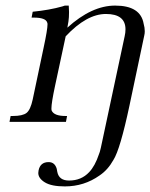

<svg xmlns="http://www.w3.org/2000/svg" viewBox="-20 -436 538 687"><path d="M426 -306Q429 -319 429 -331Q429 -386 359 -386Q290 -386 215 -306L177 -129Q164 -68 164 -48Q164 -42 165 -40Q174 -21 214 -21H220L216 0H14L18 -21H26Q61 -21 75 -32Q89 -43 97 -80L136 -265Q150 -330 150 -349Q150 -353 149 -355Q144 -373 101 -373H93L97 -394Q157 -400 203 -413L212 -416H226Q227 -405 227 -393Q227 -387 226.5 -374.5Q226 -362 221 -337Q308 -416 392 -416Q483 -416 494 -351Q498 -337 498 -324Q498 -316 496 -308L443 -57Q410 98 386 136Q366 172 336 192Q281 231 212 231Q164 231 140.5 216.5Q117 202 117 183Q117 179 118 174Q124 144 154 144Q176 144 183 168L185 179Q191 210 227 210Q271 210 299 180Q320 158 334 116Q337 110 341 92Z"/></svg>

Font: New Athena Unicode
Style: Italic
Weight: 400
Designer: J. Rusten 1997; rev. by R. Hancock 2001, 2002, rev. by D. Mastronarde 2002-2019
Foundry: Society for Classical Studies (formerly American Philological Association)
Version: Version 5.008